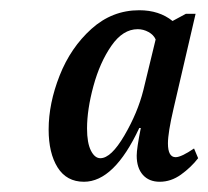

<svg xmlns="http://www.w3.org/2000/svg" viewBox="-20 -736 407 375"><path d="M75 -483Q75 -534 96.5 -588.5Q118 -643 158.5 -679.5Q199 -716 252 -716Q291 -716 317 -695L343 -709H362L319 -524Q308 -477 308 -456Q308 -429 323 -429Q334 -429 359 -446L367 -427Q353 -409 333.5 -395Q314 -381 292 -381Q271 -381 259 -394.5Q247 -408 247 -432Q247 -446 255 -486H252Q203 -381 144 -381Q110 -381 92.5 -409Q75 -437 75 -483ZM260 -560 284 -659Q280 -668 270 -673.5Q260 -679 249 -679Q220 -679 197.5 -646.5Q175 -614 162.5 -568Q150 -522 150 -485Q150 -457 157.5 -442Q165 -427 176 -427Q197 -427 223 -471.5Q249 -516 260 -560Z"/></svg>

Font: Noto Serif Cond
Style: Italic
Weight: 400
Width: 3
Italic angle: -12°
Designer: Monotype Design Team
Foundry: Monotype Imaging Inc.
Version: Version 1.001